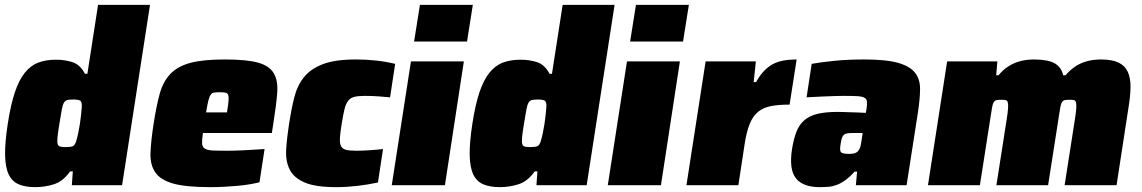

<svg xmlns="http://www.w3.org/2000/svg" viewBox="-20 -763 4704 791"><path d="M125 8Q85 8 57.5 -3.5Q30 -15 16 -44Q2 -73 1 -124Q0 -175 12 -253Q24 -331 41 -382Q58 -433 82 -463Q106 -493 137.5 -505Q169 -517 210 -517Q247 -517 278.5 -507Q310 -497 330 -459H340L384 -743H598L483 0H276L280 -57H269Q240 -16 202.5 -4Q165 8 125 8ZM252 -157Q272 -157 280.5 -161Q289 -165 294 -182Q298 -195 302 -213.5Q306 -232 309 -251.5Q312 -271 314 -290Q316 -309 317 -323Q318 -344 310 -348.5Q302 -353 282 -353Q266 -353 257.5 -351Q249 -349 243.5 -340Q238 -331 234.5 -311Q231 -291 225 -255Q219 -219 217 -199Q215 -179 217.5 -170Q220 -161 228 -159Q236 -157 252 -157Z M846 8Q747 8 694.5 -6.5Q642 -21 620 -52.5Q598 -84 600 -134Q602 -184 613 -254Q624 -325 637.5 -375Q651 -425 680.5 -457Q710 -489 762.5 -503.5Q815 -518 905 -518Q996 -518 1043 -505Q1090 -492 1108 -461Q1126 -430 1122 -379.5Q1118 -329 1106 -254L1100 -215H816Q812 -188 812.5 -173Q813 -158 823.5 -151Q834 -144 857 -143Q880 -142 920 -142Q945 -142 986.5 -144Q1028 -146 1070 -149L1049 -12Q1033 -8 1010 -4Q987 0 960 2.5Q933 5 904 6.5Q875 8 846 8ZM915 -300Q920 -330 921.5 -347Q923 -364 920 -372Q917 -380 908 -381.5Q899 -383 884 -383Q870 -383 861.5 -381.5Q853 -380 847.5 -372Q842 -364 838 -347Q834 -330 829 -300Z M1537 -11Q1494 -2 1450.5 3Q1407 8 1365 8Q1280 8 1235.5 -11Q1191 -30 1173.5 -64.5Q1156 -99 1159 -147.5Q1162 -196 1171 -254Q1180 -312 1192 -360.5Q1204 -409 1231.5 -444Q1259 -479 1309.5 -498.5Q1360 -518 1446 -518Q1533 -518 1608 -500L1587 -362Q1569 -364 1539.5 -366Q1510 -368 1483 -368Q1456 -368 1440 -364Q1424 -360 1414.5 -348Q1405 -336 1399.5 -314Q1394 -292 1388 -255Q1382 -218 1380.5 -196Q1379 -174 1384.5 -162Q1390 -150 1405 -146Q1420 -142 1448 -142Q1471 -142 1501.5 -144Q1532 -146 1558 -149Z M1686 -592 1710 -743H1928L1904 -592ZM1594 0 1673 -510H1891L1813 0Z M2039 8Q1999 8 1971.5 -3.5Q1944 -15 1930 -44Q1916 -73 1915 -124Q1914 -175 1926 -253Q1938 -331 1955 -382Q1972 -433 1996 -463Q2020 -493 2051.5 -505Q2083 -517 2124 -517Q2161 -517 2192.5 -507Q2224 -497 2244 -459H2254L2298 -743H2512L2397 0H2190L2194 -57H2183Q2154 -16 2116.5 -4Q2079 8 2039 8ZM2166 -157Q2186 -157 2194.5 -161Q2203 -165 2208 -182Q2212 -195 2216 -213.5Q2220 -232 2223 -251.5Q2226 -271 2228 -290Q2230 -309 2231 -323Q2232 -344 2224 -348.5Q2216 -353 2196 -353Q2180 -353 2171.5 -351Q2163 -349 2157.5 -340Q2152 -331 2148.5 -311Q2145 -291 2139 -255Q2133 -219 2131 -199Q2129 -179 2131.5 -170Q2134 -161 2142 -159Q2150 -157 2166 -157Z M2576 -592 2600 -743H2818L2794 -592ZM2484 0 2563 -510H2781L2703 0Z M2808 0 2887 -510H3094L3085 -425H3095Q3110 -452 3127 -470Q3144 -488 3163.5 -498.5Q3183 -509 3207.5 -513.5Q3232 -518 3262 -518L3233 -332Q3188 -332 3156.5 -326Q3125 -320 3103.5 -302.5Q3082 -285 3069 -253.5Q3056 -222 3048 -171L3022 0Z M3357 8Q3288 8 3259 -28.5Q3230 -65 3243 -149Q3250 -192 3261.5 -221Q3273 -250 3294 -268Q3315 -286 3348 -294Q3381 -302 3432 -302Q3440 -302 3453.5 -301.5Q3467 -301 3483.5 -300.5Q3500 -300 3516.5 -299.5Q3533 -299 3547 -298L3550 -315Q3553 -335 3551.5 -345.5Q3550 -356 3540 -361Q3530 -366 3509 -367Q3488 -368 3452 -368Q3434 -368 3409 -367Q3384 -366 3361 -365Q3338 -364 3321.5 -363Q3305 -362 3303 -362L3324 -500Q3363 -507 3418 -512.5Q3473 -518 3541 -518Q3631 -518 3680 -504Q3729 -490 3750 -463Q3771 -436 3770.5 -395.5Q3770 -355 3762 -302L3715 0H3506L3511 -56H3501Q3481 -34 3463 -21Q3445 -8 3428 -1.5Q3411 5 3393.5 6.5Q3376 8 3357 8ZM3479 -129Q3496 -129 3505.5 -133.5Q3515 -138 3520 -148Q3524 -155 3526 -164.5Q3528 -174 3530 -188L3534 -215H3494Q3479 -215 3470 -213.5Q3461 -212 3456 -207Q3451 -202 3448 -193Q3445 -184 3443 -168Q3439 -146 3443.5 -137.5Q3448 -129 3479 -129Z M4366 0 4408 -269Q4413 -300 4414 -316.5Q4415 -333 4413 -341Q4411 -349 4404.5 -350.5Q4398 -352 4387 -352Q4374 -352 4366.5 -350.5Q4359 -349 4354.5 -341Q4350 -333 4347.5 -316.5Q4345 -300 4340 -269L4298 0H4085L4127 -269Q4132 -300 4133 -316.5Q4134 -333 4132 -341Q4130 -349 4123.5 -350.5Q4117 -352 4106 -352Q4093 -352 4085.5 -350.5Q4078 -349 4073.5 -341Q4069 -333 4066.5 -316.5Q4064 -300 4059 -269L4017 0H3803L3882 -510H4089L4084 -453H4094Q4110 -473 4129 -486Q4148 -499 4167 -506Q4186 -513 4204.5 -515.5Q4223 -518 4238 -518Q4295 -518 4323.5 -503Q4352 -488 4360 -453H4370Q4387 -473 4405.5 -486Q4424 -499 4443 -506Q4462 -513 4480.5 -515.5Q4499 -518 4515 -518Q4562 -518 4588.5 -505Q4615 -492 4626.5 -466.5Q4638 -441 4637.5 -404Q4637 -367 4629 -319L4580 0Z"/></svg>

Font: Azeri Sans Black
Style: Italic
Weight: 900
Designer: Hector Gatti & Omnibus-Type (original fonts) / Cristiano Sobral (main changes and remastering)
Foundry: Omnibus-Type
Version: Version 0.07;August 21, 2020;FontCreator 13.0.0.2681 64-bit;